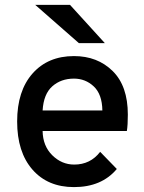

<svg xmlns="http://www.w3.org/2000/svg" viewBox="-20 -752 587 784"><path d="M302 -576 124 -732H266L408 -576ZM282 12Q175 12 112.5 -59.5Q50 -131 50 -256Q50 -381 113 -452Q176 -523 282 -523Q378 -523 440 -462Q502 -401 502 -284Q502 -241 498 -217H154Q155 -156 193.5 -118Q232 -80 283 -80Q349 -80 389 -132L457 -62Q395 12 282 12ZM154 -301H398Q397 -367 363 -399Q329 -431 282 -431Q229 -431 193.5 -399.5Q158 -368 154 -301Z"/></svg>

Font: Overpass Light
Style: Bold
Weight: 600
Designer: Delve Withrington, Thomas Jockin
Foundry: Delve Fonts
Version: Version 3.000;DELV;Overpass